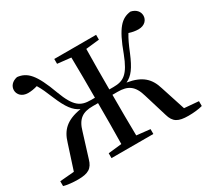

<svg xmlns="http://www.w3.org/2000/svg" viewBox="-150 -990 1333 1236"><g transform="rotate(-30 516.5 -372.0)"><path d="M926 -45 867 -227C843 -308 797 -355 688 -373C734 -394 764 -435 802 -526C823 -578 839 -612 858 -643C882 -635 905 -631 927 -631C974 -631 998 -661 998 -692C998 -722 977 -748 938 -756C869 -748 824 -704 764 -540C716 -415 676 -390 601 -390H570C570 -499 570 -596 572 -690L672 -701V-737H361V-701L461 -690C463 -594 463 -496 463 -390H433C358 -390 317 -414 270 -540C210 -704 166 -748 95 -756C56 -748 35 -722 35 -692C35 -661 60 -631 107 -631C129 -631 153 -635 176 -642C195 -611 210 -577 231 -526C269 -435 300 -394 346 -373C236 -355 190 -308 166 -227L107 -45L1 -36V0C29 8 69 12 106 12C182 12 214 -7 231 -67L285 -241C308 -324 349 -350 424 -350H463C463 -241 463 -142 461 -47L361 -36V0H672V-36L572 -47C570 -144 570 -242 570 -350H609C684 -350 725 -324 749 -241L802 -67C819 -7 851 12 927 12C965 12 1004 8 1032 0V-36Z"/></g></svg>

Font: Source Han Serif CN SemiBold
Style: Regular
Weight: 600
Designer: Ryoko NISHIZUKA 西塚涼子 (kana & ideographs); Frank Grießhammer (Latin, Greek & Cyrillic); Wenlong ZHANG 张文龙 (bopomofo); San
Foundry: Adobe Systems Incorporated
Version: Version 1.000;PS 1;hotconv 16.6.53;makeotf.lib2.5.65590